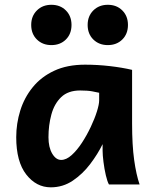

<svg xmlns="http://www.w3.org/2000/svg" viewBox="-20 -782 653 814"><path d="M571.8 0H441.9Q435.1 -11.7 428.7 -38.8Q422.4 -65.9 418.7 -95.5Q415 -125 415 -143.1V-170.9Q394.5 -128.9 362.5 -86.7Q330.6 -44.4 288.6 -16.1Q246.6 12.2 195.3 12.2Q133.8 12.2 91.3 -42.2Q48.8 -96.7 48.8 -200.2Q48.8 -258.3 65.9 -313.2Q83 -368.2 118.7 -412.1Q154.3 -456.1 209.5 -481.9Q264.6 -507.8 340.3 -507.8Q393.6 -507.8 446 -501.7Q498.5 -495.6 540 -485.8V-258.8Q540 -166.5 548.8 -103.8Q557.6 -41 571.8 0ZM400.4 -356.4V-388.7Q390.1 -391.1 370.6 -394.8Q351.1 -398.4 319.8 -398.4Q268.6 -398.4 239.3 -370.1Q210 -341.8 197.8 -296.4Q185.5 -251 185.5 -200.2Q185.5 -157.2 201.4 -130.6Q217.3 -104 239.3 -104Q261.2 -104 283.9 -124.5Q306.6 -145 327.4 -176.8Q348.1 -208.5 364.7 -243.7Q381.3 -278.8 390.9 -309.3Q400.4 -339.8 400.4 -356.4ZM351.6 -676.3Q351.6 -713.9 375.7 -737.8Q399.9 -761.7 437 -761.7Q474.6 -761.7 498.5 -737.8Q522.5 -713.9 522.5 -676.3Q522.5 -638.2 498.5 -614.5Q474.6 -590.8 437 -590.8Q399.9 -590.8 375.7 -614.5Q351.6 -638.2 351.6 -676.3ZM112.3 -676.3Q112.3 -713.9 136.5 -737.8Q160.6 -761.7 197.8 -761.7Q235.4 -761.7 259.3 -737.8Q283.2 -713.9 283.2 -676.3Q283.2 -638.2 259.3 -614.5Q235.4 -590.8 197.8 -590.8Q160.6 -590.8 136.5 -614.5Q112.3 -638.2 112.3 -676.3Z"/></svg>

Font: Andika
Style: Bold
Weight: 700
Designer: Victor Gaultney, Annie Olsen, Julie Remington, Don Collingsworth, Eric Hays, Becca Hirsbrunner
Foundry: SIL International
Version: Version 6.101